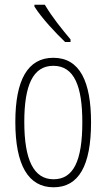

<svg xmlns="http://www.w3.org/2000/svg" viewBox="-20 -784 452 814"><path d="M170 -764H126V-756C157 -707 217 -643 256 -606H279V-617C242 -661 202 -710 170 -764ZM366 -265C366 -437 319 -539 206 -539C97 -539 45 -444 45 -267C45 -84 100 10 207 10C314 10 366 -82 366 -265ZM83 -267C83 -421 119 -505 206 -505C296 -505 329 -416 329 -266C329 -101 291 -24 207 -24C122 -24 83 -108 83 -267Z"/></svg>

Font: Noto Sans Thai ExtCond ExtLt
Style: Regular
Weight: 200
Width: 2
Designer: Monotype Design Team
Foundry: Monotype Imaging Inc.
Version: Version 2.002